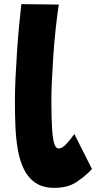

<svg xmlns="http://www.w3.org/2000/svg" viewBox="-20 -828 502 927"><path d="M243 79Q188 79 152.5 55.5Q117 32 96.5 -9Q76 -50 66.5 -103Q57 -156 54.5 -216.5Q52 -277 52 -338Q52 -391 55 -454.5Q58 -518 62.5 -583.5Q67 -649 72.5 -707Q78 -765 83 -808L264 -806Q256 -755 249 -690.5Q242 -626 237.5 -560Q233 -494 230.5 -438Q228 -382 228 -349Q228 -258 231.5 -206Q235 -154 242.5 -132.5Q250 -111 263 -111Q280 -111 300 -132.5Q320 -154 339 -181L424 -12Q393 22 350 50.5Q307 79 243 79Z"/></svg>

Font: Mochiy Pop One
Style: Regular
Weight: 400
Designer: FONTDASU
Foundry: FONTDASU / Google Inc. / Adobe
Version: Version 2.000